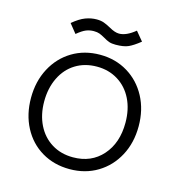

<svg xmlns="http://www.w3.org/2000/svg" viewBox="-101 -744 783 843"><g transform="rotate(15 290.5 -323.0)"><path d="M46 -249Q46 -324 77.5 -383.5Q109 -443 164.5 -476.5Q220 -510 291 -510Q361 -510 416.5 -476.5Q472 -443 503.5 -384Q535 -325 535 -250Q535 -175 503.5 -116Q472 -57 416.5 -23.5Q361 10 290 10Q219 10 163.5 -23Q108 -56 77 -115Q46 -174 46 -249ZM475 -250Q475 -311 452 -357.5Q429 -404 387 -430Q345 -456 291 -456Q236 -456 194 -430Q152 -404 129 -356.5Q106 -309 106 -249Q106 -189 129 -142.5Q152 -96 194 -70Q236 -44 291 -44Q374 -44 424.5 -101Q475 -158 475 -250ZM236 -656Q255 -656 269 -651Q283 -646 301 -636Q327 -621 346 -621Q379 -621 419 -654L453 -613Q423 -589 402 -579.5Q381 -570 344 -570Q326 -570 314.5 -574Q303 -578 288 -587Q274 -595 263.5 -599Q253 -603 237 -603Q219 -603 202.5 -596.5Q186 -590 162 -570L129 -611Q160 -637 185.5 -646.5Q211 -656 236 -656Z"/></g></svg>

Font: Bellota
Style: Regular
Weight: 400
Designer: Kemie Guaida
Foundry: Kemie Guaida
Version: Version 4.001